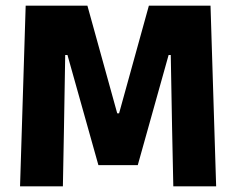

<svg xmlns="http://www.w3.org/2000/svg" viewBox="-20 -659 835 679"><path d="M50.9 0 70.8 -639H289.1L394.6 -258.1H401.1L506.5 -639H724.5L744.4 0H592.9L588.5 -209.5L583.9 -464.5H576.3L467.2 -75H328L218.6 -464.5H210.6L206.3 -209L202.4 0Z"/></svg>

Font: Anek Gujarati Medium
Style: Regular
Weight: 500
Designer: Mrunmayee Ghaisas (Gujarati), Yesha Goshar (Latin)
Foundry: Ek Type
Version: Version 1.003